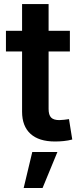

<svg xmlns="http://www.w3.org/2000/svg" viewBox="-20 -692 395 947"><path d="M324.7 -540V-438H9.3V-540ZM88.9 -671.9H219.7V-154.3Q219.7 -125.5 231.9 -112.5Q244.1 -99.6 272.9 -99.6Q281.7 -99.6 296.6 -101.3Q311.5 -103 320.3 -104.5L336.4 -3.9Q316.4 1.5 294.4 3.7Q272.5 5.9 251.5 5.9Q171.9 5.9 130.4 -32Q88.9 -69.8 88.9 -141.1ZM96.7 235.4 139.2 57.6H263.2L189.9 235.4Z"/></svg>

Font: V-Inter
Style: SemiBold-600
Weight: 600
Designer: Rasmus Andersson
Foundry: rsms
Version: Version 4.000;git-4146feb